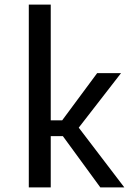

<svg xmlns="http://www.w3.org/2000/svg" viewBox="-20 -820 610 840"><path d="M419 0 255 -224.5H202V0H106V-800H202V-293.5H252L405 -500H509.5L324.5 -261.5L524 0Z"/></svg>

Font: League Mono Narrow
Style: Regular
Weight: 400
Width: 3
Designer: Tyler Finck
Foundry: The League of Moveable Type / Tyler Finck
Version: Version 2.210